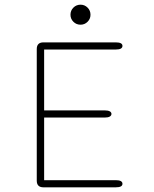

<svg xmlns="http://www.w3.org/2000/svg" viewBox="-20 -800 659 820"><path d="M503 -604Q503 -588.5 474.5 -588.5H168.5V-328.5H427.5Q441.5 -328.5 448.8 -324.5Q456 -320.5 456 -313.5Q456 -306.5 448.8 -302.2Q441.5 -298 427.5 -298H168.5V-30.5H474.5Q503 -30.5 503 -15Q503 0 474.5 0H165.5Q137 0 137 -28.5V-590.5Q137 -619 165.5 -619H474.5Q503 -619 503 -604ZM324 -694.5Q306 -694.5 293.5 -707Q281 -719.5 281 -737Q281 -755 293.5 -767.5Q306 -780 324 -780Q341.5 -780 354 -767.5Q366.5 -755 366.5 -737Q366.5 -719.5 354 -707Q341.5 -694.5 324 -694.5Z"/></svg>

Font: Sono ExtraLight
Style: Regular
Weight: 200
Designer: Tyler Finck
Foundry: Tyler Finck
Version: Version 2.112